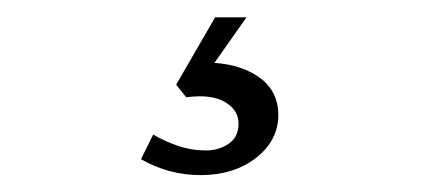

<svg xmlns="http://www.w3.org/2000/svg" viewBox="-20 -30 510 224"><path d="M213.9 174.3Q177.2 174.3 144.5 155.8L158.7 127Q171.9 134.8 187.5 140.1Q203.1 145.5 220.2 145.5Q235.4 145.5 246.8 137.7Q258.3 129.9 258.3 114.3Q258.3 98.1 242.2 88.9Q226.1 79.6 197.3 83.5L185.5 68.8L231 -9.8H267.6L212.9 67.9L219.2 43Q256.8 43 280.8 59.1Q304.7 75.2 304.7 104Q304.7 133.8 278.8 154.1Q252.9 174.3 213.9 174.3Z"/></svg>

Font: Lateef ExtraLight
Style: Regular
Weight: 200
Designer: SIL International
Foundry: SIL International
Version: Version 4.200